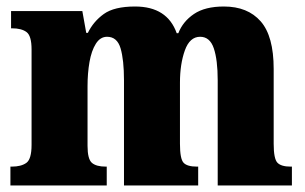

<svg xmlns="http://www.w3.org/2000/svg" viewBox="-20 -570 938 590"><path d="M12 0V-58H16Q45 -58 61 -69.5Q77 -81 77 -125V-418Q77 -460 61.5 -471.5Q46 -483 17 -483H14V-536H233L245 -469H250Q267 -504 299 -527Q331 -550 395 -550Q494 -550 523 -468H528Q542 -504 576 -527Q610 -550 668 -550Q741 -550 781 -504.5Q821 -459 821 -358V-128Q821 -82 832.5 -70Q844 -58 873 -58H877V0H649V-323Q649 -386 637 -421.5Q625 -457 595 -457Q563 -457 548 -415Q533 -373 533 -316V-128Q533 -82 544 -70Q555 -58 585 -58H589V0H361V-323Q361 -386 350.5 -421.5Q340 -457 309 -457Q288 -457 274.5 -435.5Q261 -414 255 -379.5Q249 -345 249 -305V-122Q249 -81 262.5 -69.5Q276 -58 305 -58H308V0Z"/></svg>

Font: Noto Serif Thai Condensed Black
Style: Regular
Weight: 900
Width: 3
Designer: Monotype Design Team
Foundry: Monotype Imaging Inc.
Version: Version 2.002; ttfautohint (v1.8.4.7-5d5b)